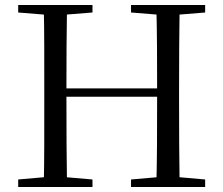

<svg xmlns="http://www.w3.org/2000/svg" viewBox="-20 -748 893 768"><path d="M52.8 0V-30.1L189.7 -42.1H210.4L349.9 -30.1V0ZM154.9 0Q156.9 -83.6 157 -167.7Q157.1 -251.7 157.1 -336.8V-391.1Q157.1 -476.1 157 -560.4Q156.9 -644.8 154.9 -728H248.1Q246.7 -645.2 246.2 -560.7Q245.7 -476.1 245.7 -391.1V-367.4Q245.7 -260.1 246.2 -172.1Q246.7 -84.1 248.1 0ZM201.8 -361V-394.3H653.2V-361ZM504.1 0V-30.1L642.6 -42.1H663.9L800.6 -30.1V0ZM605.3 0Q607.5 -83.6 608 -171.6Q608.5 -259.5 608.5 -367.4V-391.1Q608.5 -476.1 608 -560.4Q607.5 -644.8 605.3 -728H698.6Q697.3 -645.2 696.8 -560.7Q696.3 -476.1 696.3 -391.1V-336.8Q696.3 -252.2 696.8 -168.1Q697.3 -84.1 698.6 0ZM52.8 -698V-728H349.9V-698L210.4 -686.9H189.7ZM504.1 -698V-728H800.6V-698L663.9 -686.9H642.6Z"/></svg>

Font: Noto Serif HK
Style: Regular
Weight: 200
Designer: Ryoko NISHIZUKA 西塚涼子 (kana & ideographs); Frank Grießhammer (Latin, Greek & Cyrillic); Wenlong ZHANG 张文龙 (bopomofo); San
Foundry: Adobe
Version: Version 2.001;hotconv 1.1.0;makeotfexe 2.6.0